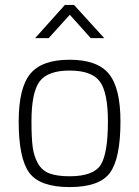

<svg xmlns="http://www.w3.org/2000/svg" viewBox="-20 -752 567 781"><path d="M470 -258Q470 -108 427.5 -49.5Q385 9 263 9Q142 9 99 -49.5Q56 -108 56 -258Q56 -394 103 -451.5Q150 -509 263 -509Q376 -509 423 -451.5Q470 -394 470 -258ZM263 -35Q361 -35 390 -82Q419 -129 419 -258Q419 -376 386 -420.5Q353 -465 263 -465Q174 -465 141 -420.5Q108 -376 108 -258Q108 -192 113 -154Q118 -116 134.5 -87Q151 -58 181.5 -46.5Q212 -35 263 -35ZM123 -597 244 -732H281L404 -597H349L264 -692L178 -597Z"/></svg>

Font: TitilliumText
Style: Light
Weight: 300
Designer: Accademia di Belle Arti di Urbino and others
Foundry: Accademia di Belle Arti di Urbino and others.
Version: Version 60.001